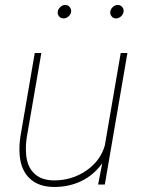

<svg xmlns="http://www.w3.org/2000/svg" viewBox="-20 -741 576 771"><path d="M374 0 390.6 -85.4Q356 -37.6 306.6 -13.9Q257.3 9.8 198.2 9.8Q136.7 9.8 100.8 -22.9Q64.9 -55.7 59.1 -116.2Q55.7 -154.8 62.5 -195.8L119.6 -528.3H146L87.9 -191.9Q82.5 -158.7 84.5 -127.4Q86.9 -74.7 116.2 -45.7Q145.5 -16.6 197.3 -16.6Q268.6 -16.6 325.7 -55.4Q382.8 -94.2 400.9 -156.7L464.8 -528.3H491.7L400.9 0ZM211.9 -694.3Q213.4 -704.6 222.4 -712.9Q231.4 -721.2 241.7 -721.2Q252.9 -721.2 260 -712.6Q267.1 -704.1 265.6 -693.4Q264.2 -683.1 254.9 -675Q245.6 -667 235.4 -667Q224.1 -667 217.3 -675.3Q210.4 -683.6 211.9 -694.3ZM422.9 -694.3Q424.3 -704.6 433.1 -712.9Q441.9 -721.2 452.6 -721.2Q463.9 -721.2 470.9 -712.6Q478 -704.1 476.1 -693.4Q474.6 -683.1 465.6 -675Q456.5 -667 446.3 -667Q435.1 -667 428.2 -675.3Q421.4 -683.6 422.9 -694.3Z"/></svg>

Font: TypoPRO Roboto
Style: Italic
Weight: 250
Italic angle: -12°
Designer: Google
Version: Version 2.136; 2016